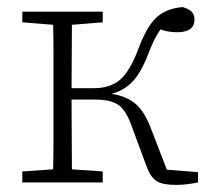

<svg xmlns="http://www.w3.org/2000/svg" viewBox="-20 -515 599 542"><path d="M395 -42 352 -158Q336 -204 314 -219Q292 -234 248 -234H182V-230Q182 -181 182.5 -129.5Q183 -78 183 -37L270 -31V0H43V-31L130 -37Q131 -78 131 -126Q131 -174 131 -214V-268Q131 -308 131 -356.5Q131 -405 130 -445L43 -452V-482H270V-452L183 -445Q183 -405 182.5 -356Q182 -307 182 -266H244Q291 -266 319 -290Q347 -314 371 -378Q394 -440 421.5 -465.5Q449 -491 495 -495Q511 -491 520 -483Q529 -475 529 -460Q529 -424 480 -424Q454 -424 433 -432Q415 -407 397 -359Q378 -310 354.5 -285Q331 -260 295 -250Q337 -244 363 -221.5Q389 -199 407 -150L451 -36L539 -29V0Q525 3 508.5 5Q492 7 478 7Q439 7 422.5 -3.5Q406 -14 395 -42Z"/></svg>

Font: Source Serif 4 SmText Light
Style: Regular
Weight: 300
Designer: Frank Grießhammer
Foundry: Adobe
Version: Version 4.005;hotconv 1.1.0;makeotfexe 2.6.0